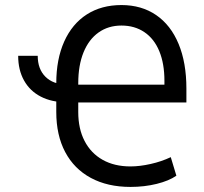

<svg xmlns="http://www.w3.org/2000/svg" viewBox="-20 -737 817 768"><path d="M245.1 -399.4V-328.1Q186.5 -328.1 143.1 -350.6Q99.6 -373 76.2 -415Q52.7 -457 52.7 -513.7H130.9Q130.9 -460.9 161.6 -430.2Q192.4 -399.4 245.1 -399.4ZM205.1 -289.1V-404.3Q205.1 -500 236.8 -570.8Q268.6 -641.6 327.1 -679.2Q385.7 -716.8 465.8 -716.8Q545.9 -716.8 604.5 -676.8Q663.1 -636.7 694.3 -561.5Q725.6 -486.3 725.6 -382.8V-327.1H267.6V-398.4H637.7V-414.1Q637.7 -482.4 617.2 -532.2Q596.7 -582 557.6 -608.4Q518.6 -634.8 465.8 -634.8Q413.1 -634.8 374 -606.9Q335 -579.1 314 -527.3Q293 -475.6 293 -404.3V-289.1Q293 -221.7 318.4 -172.9Q343.8 -124 390.6 -97.7Q437.5 -71.3 502 -71.3Q539.1 -71.3 582.5 -81.1Q626 -90.8 663.1 -108.4L685.5 -34.2Q656.2 -13.7 606.9 -1.5Q557.6 10.7 502 10.7Q410.2 10.7 343.3 -25.4Q276.4 -61.5 240.7 -128.9Q205.1 -196.3 205.1 -289.1Z"/></svg>

Font: Pretendard Std Variable
Style: Regular
Weight: 400
Designer: Base glyphs from Inter by Rasmus Andersson; Hangeul glyphs from Noto Sans CJK(Source Han Sans) by Jang Soo-young and Kan
Foundry: Kil Hyung-jin
Version: Version 1.309;Glyphs 3.2 (3225)